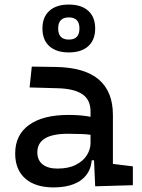

<svg xmlns="http://www.w3.org/2000/svg" viewBox="-20 -816 626 846"><path d="M399.4 4.9 392.6 -148.4 378.9 -191.4V-325.2Q378.9 -377 342.5 -401.1Q306.2 -425.3 234.4 -427.2L110.4 -430.7L120.1 -522.5L224.6 -521Q353 -519 415.3 -465.6Q477.5 -412.1 477.5 -309.6V-93.8L565.4 -83V0ZM216.8 9.8Q135.7 9.8 91.3 -29.3Q46.9 -68.4 46.9 -139.6Q46.9 -221.7 108.2 -265.6Q169.4 -309.6 281.2 -309.6Q327.6 -309.6 364 -304Q400.4 -298.3 428.7 -287.1L407.2 -216.8Q374.5 -224.1 343.3 -225.3Q312 -226.6 279.3 -226.6Q144.5 -226.6 144.5 -144.5Q144.5 -110.4 167.7 -91.8Q190.9 -73.2 233.4 -73.2Q281.7 -73.2 314.2 -89.8Q346.7 -106.4 362.8 -132.3Q378.9 -158.2 378.9 -185.5V-242.2L409.2 -109.4H368.2L384.8 -125Q384.8 -80.1 364 -50Q343.3 -20 305.7 -5.1Q268.1 9.8 216.8 9.8ZM283.2 -585Q228 -585 197.5 -612.5Q167 -640.1 167 -690.4Q167 -740.7 197.5 -768.3Q228 -795.9 283.2 -795.9Q338.4 -795.9 368.9 -768.3Q399.4 -740.7 399.4 -690.4Q399.4 -640.1 368.9 -612.5Q338.4 -585 283.2 -585ZM283.2 -641.6Q330.1 -641.6 330.1 -690.4Q330.1 -739.3 283.2 -739.3Q236.3 -739.3 236.3 -690.4Q236.3 -641.6 283.2 -641.6Z"/></svg>

Font: Cascadia Code
Style: Regular
Weight: 400
Designer: Aaron Bell
Foundry: Saja Typeworks
Version: Version 2404.023